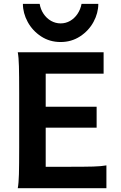

<svg xmlns="http://www.w3.org/2000/svg" viewBox="-20 -987 632 1007"><path d="M486.8 -427.2V-317.4H219.7V-112.3H345.7Q426.8 -112.3 469.2 -113.5Q511.7 -114.7 538.1 -119.6V0H73.2Q78.1 -26.4 79.3 -73.7Q80.6 -121.1 80.6 -212.4V-500.5Q80.6 -591.8 79.3 -639.2Q78.1 -686.5 73.2 -712.9H523.4V-600.6H219.7V-427.2ZM297.9 -766.6Q240.7 -766.6 195.6 -796.1Q150.4 -825.7 125.2 -872.1Q100.1 -918.5 100.1 -966.8H188Q192.9 -937.5 208.7 -914.1Q224.6 -890.6 248 -877.4Q271.5 -864.3 297.9 -864.3Q324.7 -864.3 347.7 -877.4Q370.6 -890.6 386.5 -914.1Q402.3 -937.5 407.7 -966.8H495.6Q495.6 -918.5 470.5 -872.1Q445.3 -825.7 399.9 -796.1Q354.5 -766.6 297.9 -766.6Z"/></svg>

Font: Lesson One
Style: Bold
Weight: 700
Designer: But Ko, Victor Gaultney, Annie Olsen, Julie Remington, Don Collingsworth, Eric Hays, Becca Hirsbrunner
Version: Version 1.100